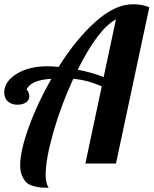

<svg xmlns="http://www.w3.org/2000/svg" viewBox="-59 -770 723 904"><path d="M487 0H343L420 -363Q354 -393 286 -399Q229 -276 192.5 -148.5Q156 -21 156 54Q156 93 170 114Q148 114 134.5 113Q121 112 100 106.5Q79 101 67 90.5Q55 80 45.5 59Q36 38 36 8Q36 -59 76.5 -171.5Q117 -284 183 -399Q83 -393 66 -347Q70 -347 74.5 -336.5Q79 -326 79 -316Q79 -298 63 -287.5Q47 -277 23 -277Q-4 -277 -21.5 -292Q-39 -307 -39 -335Q-39 -386 19 -422Q77 -458 163 -458Q185 -458 217 -455Q299 -586 391 -668Q483 -750 567 -750Q610 -750 644 -736ZM429 -407 487 -679Q403 -634 307 -442Q377 -428 429 -407Z"/></svg>

Font: Lobster Two
Style: Bold Italic
Weight: 700
Designer: Pablo Impallari
Foundry: Pablo Impallari. www.impallari.com
Version: Version 2.000